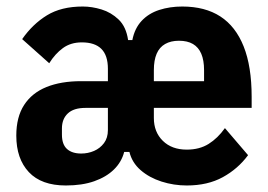

<svg xmlns="http://www.w3.org/2000/svg" viewBox="-20 -557 823 589"><path d="M311 -226H242Q206 -226 188 -209Q170 -192 170 -163V-144Q170 -114 185.5 -100Q201 -86 229 -86Q250 -86 268.5 -94Q287 -102 299 -118Q311 -134 311 -158ZM452 -308H606V-342Q606 -372 597.5 -392Q589 -412 572 -422Q555 -432 529 -432Q504 -432 486.5 -422Q469 -412 460.5 -392Q452 -372 452 -342ZM553 -98Q592 -98 620 -115.5Q648 -133 670 -164L741 -81Q710 -39 663.5 -13.5Q617 12 553 12Q513 12 475.5 0Q438 -12 411.5 -35Q385 -58 377 -91H361Q353 -60 329.5 -37Q306 -14 269 -1Q232 12 182 12Q107 12 68.5 -29Q30 -70 30 -141Q30 -198 54 -235Q78 -272 122.5 -290Q167 -308 229 -308H311V-346Q311 -387 291 -407Q271 -427 231 -427Q197 -427 173 -409.5Q149 -392 131 -363L48 -437Q80 -483 124 -510Q168 -537 234 -537Q262 -537 291.5 -528Q321 -519 344 -497Q367 -475 373 -434H386Q393 -470 414.5 -493Q436 -516 468.5 -526.5Q501 -537 539 -537Q609 -537 656 -506.5Q703 -476 727.5 -414.5Q752 -353 752 -260V-226H452V-195Q452 -152 479.5 -125Q507 -98 553 -98Z"/></svg>

Font: IBM Plex Sans Condensed
Style: Bold
Weight: 700
Width: 3
Designer: Mike Abbink, Paul van der Laan, Pieter van Rosmalen
Foundry: Bold Monday
Version: Version 3.201